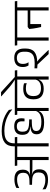

<svg xmlns="http://www.w3.org/2000/svg" viewBox="1306 -2232 927 3578"><g transform="rotate(-90 1769.0 -443.5)"><path d="M750.5 -585 746 -630.5H466L471 -585ZM575 0H633.5V-601.5H575ZM28 -114 32 -56.5Q66.5 -35 110.5 -23.2Q154.5 -11.5 209 -11.5Q306 -11.5 354.2 -51.2Q402.5 -91 402.5 -173V-182Q402.5 -223 387 -252.2Q371.5 -281.5 339 -299Q306.5 -316.5 255 -322.5L254.5 -341.5Q302.5 -344 333.8 -360.2Q365 -376.5 380.2 -405.8Q395.5 -435 395.5 -476.5V-484.5Q395.5 -533 376.5 -567Q357.5 -601 317.5 -619.5Q277.5 -638 214.5 -638Q167.5 -638 128 -628.5Q88.5 -619 56.5 -602L52.5 -547.5Q90 -568 129 -578Q168 -588 209 -588Q277 -588 307 -559.5Q337 -531 337 -476.5V-469Q337 -431 321.8 -407Q306.5 -383 273.8 -371Q241 -359 187.5 -358L113.5 -356.5V-309.5L191 -307.5Q243.5 -306.5 277.2 -294.5Q311 -282.5 327.2 -257.8Q343.5 -233 343.5 -194V-183Q343.5 -140.5 327.8 -113.8Q312 -87 280.8 -74.2Q249.5 -61.5 204 -61.5Q153 -61.5 110 -75Q67 -88.5 28 -114ZM249.5 -346.5V-316.5L301.5 -307L302.5 -314Q325.5 -310 346.5 -307.2Q367.5 -304.5 390.8 -303.5Q414 -302.5 443.5 -302.5H597.5V-351H442.5Q412.5 -351 389 -350.5Q365.5 -350 343.5 -349Q321.5 -348 297 -346.5L296.5 -351.5Z M888 0V-600.5H829.5V0ZM1005 -585 1000.5 -630.5H712L717.5 -585ZM1115 -875Q971 -875 900.5 -818.2Q830 -761.5 830 -644V-619.5H887V-641.5Q887 -704.5 911.5 -745.2Q936 -786 987.2 -805.8Q1038.5 -825.5 1118.5 -825.5Q1195 -825.5 1266.2 -808.2Q1337.5 -791 1400.5 -758.5Q1463.5 -726 1516 -679L1519.5 -680L1509 -741Q1464 -781 1403.2 -811.2Q1342.5 -841.5 1269.5 -858.2Q1196.5 -875 1115 -875Z M1546.5 -600.5H1488.5V0H1546.5ZM1431.5 -585H1664L1659.5 -630.5H1426.5ZM1419 -585H1613.5L1609 -630.5H1414.5ZM1055 -226.5V-221.5Q1055 -154 1111 -119.2Q1167 -84.5 1280.5 -84.5Q1341 -84.5 1383 -96.8Q1425 -109 1450.5 -131Q1476 -153 1486 -182H1493L1490 -238.5Q1472 -185 1422 -160.2Q1372 -135.5 1290.5 -135.5Q1230 -135.5 1191.5 -145.8Q1153 -156 1134.8 -176.2Q1116.5 -196.5 1116.5 -227V-231.5Q1116.5 -251.5 1123 -266.2Q1129.5 -281 1146.5 -291.2Q1163.5 -301.5 1193.8 -307Q1224 -312.5 1271 -313.5L1332.5 -314.5V-362.5L1271 -364Q1208 -365.5 1171.2 -377.8Q1134.5 -390 1119 -415.2Q1103.5 -440.5 1103.5 -481.5V-489.5Q1103.5 -542.5 1128.8 -567.8Q1154 -593 1203 -593Q1250 -593 1273.5 -570.8Q1297 -548.5 1297 -495.5V-449.5H1348Q1351 -465.5 1352.2 -480.5Q1353.5 -495.5 1353.5 -508Q1353.5 -574.5 1316.8 -608Q1280 -641.5 1203.5 -641.5Q1125 -641.5 1085 -603.8Q1045 -566 1045 -493.5V-485Q1045 -439.5 1060.8 -409.2Q1076.5 -379 1110.5 -362.5Q1144.5 -346 1199.5 -341V-338.5Q1144.5 -336 1113 -322Q1081.5 -308 1068.2 -283.8Q1055 -259.5 1055 -226.5Z M2132 -600.5H2074V0H2132ZM2017 -585H2249.5L2244.5 -630.5H2012ZM1633 -585H2199L2194 -630.5H1628.5ZM1707 -276Q1707 -182 1758.2 -137Q1809.5 -92 1902.5 -92Q1953 -92 1987.2 -104Q2021.5 -116 2042.2 -137.2Q2063 -158.5 2072 -186.5H2078.5L2075 -245Q2062.5 -194.5 2022 -168.8Q1981.5 -143 1913 -143Q1841 -143 1804.2 -176Q1767.5 -209 1767.5 -278V-289Q1767.5 -356.5 1802.5 -390.2Q1837.5 -424 1909.5 -424Q1938 -424 1962.2 -420.5Q1986.5 -417 2009 -409.5L2004 -459.5Q1983 -466 1957.2 -469.8Q1931.5 -473.5 1902.5 -473.5Q1805 -473.5 1756 -427.5Q1707 -381.5 1707 -290.5Z M1764 -887V-880.5L1893 -766Q1916 -745 1937 -727.2Q1958 -709.5 1979.2 -693.5Q2000.5 -677.5 2022.8 -662.2Q2045 -647 2070.5 -631.5V-620H2126.5V-627.5Q2109.5 -642.5 2081 -668.2Q2052.5 -694 2018.5 -725Q1984.5 -756 1950 -787.5Q1915.5 -819 1886.8 -845.2Q1858 -871.5 1840.5 -887Z M2859 -600.5H2801V0H2859ZM2743.5 -585H2976.5L2971.5 -630.5H2739ZM2708 -630.5 2713 -585H2939L2934.5 -630.5ZM2625 0V-4.5L2509.5 -124Q2489.5 -144.5 2473.2 -160.2Q2457 -176 2439.8 -190.2Q2422.5 -204.5 2400 -220.5V-238.5L2284 -263.5V-213L2354 -208L2550 0ZM2653.5 -453Q2653.5 -547.5 2609.8 -594.2Q2566 -641 2479 -641Q2396 -641 2352.2 -601.2Q2308.5 -561.5 2308.5 -485V-480.5Q2308.5 -452 2315.2 -425.5Q2322 -399 2338 -375H2397Q2380 -400 2373.2 -425.2Q2366.5 -450.5 2366.5 -478V-481.5Q2366.5 -538 2395.5 -565.2Q2424.5 -592.5 2479.5 -592.5Q2536.5 -592.5 2565.2 -559.8Q2594 -527 2594 -455V-436Q2594 -371 2571 -332.5Q2548 -294 2501.5 -277.2Q2455 -260.5 2384 -260.5Q2359 -260.5 2336.2 -261.2Q2313.5 -262 2284 -264L2325.5 -216.5Q2346.5 -214.5 2364 -213.8Q2381.5 -213 2401.5 -213Q2525.5 -213 2589.5 -264Q2653.5 -315 2653.5 -432Z M3421 -600.5H3363V0H3421ZM3306 -585H3538.5L3533.5 -630.5H3301ZM3487.5 -585 3482.5 -630.5H2939.5L2944 -585ZM3386.5 -390.5H3083.5V-342H3386.5ZM3054 -140.5H3108.5V-390.5H3055L3017 -362.5Q3021 -319 3026.2 -283.5Q3031.5 -248 3038.2 -213.8Q3045 -179.5 3054 -140.5Z"/></g></svg>

Font: Anek Devanagari Medium Light
Style: Regular
Weight: 300
Version: Version 1.003